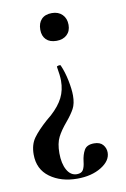

<svg xmlns="http://www.w3.org/2000/svg" viewBox="-76 -408 479 729"><g transform="rotate(-10 163.5 -43.0)"><path d="M231 -306Q231 -282 216 -268Q201 -254 176 -254Q150 -254 136 -268Q122 -282 122 -306Q122 -332 136 -346.5Q150 -361 176 -361Q201 -361 216 -346Q231 -331 231 -306ZM197 215Q200 189 210 171.5Q220 154 248 154Q271 154 282 167Q293 180 293 197Q293 229 255.5 252Q218 275 163 275Q100 275 57.5 244Q15 213 15 156Q15 118 33 93Q51 68 87 36L105 21Q137 -8 151.5 -37Q166 -66 166 -102Q166 -122 160 -156Q159 -159 166.5 -160.5Q174 -162 175 -159Q187 -132 194 -97.5Q201 -63 201 -39Q201 -8 190.5 11.5Q180 31 159 56Q136 83 124 106.5Q112 130 112 168Q112 208 126 233Q140 258 164 258Q182 258 188.5 246.5Q195 235 197 215Z"/></g></svg>

Font: Cormorant Upright SemiBold
Style: Regular
Weight: 600
Designer: Christian Thalmann (Catharsis Fonts)
Foundry: Catharsis Fonts
Version: Version 3.302